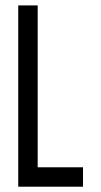

<svg xmlns="http://www.w3.org/2000/svg" viewBox="-20 -704 382 724"><path d="M122.1 -683.6V-73.2H293V0H48.8V-683.6Z"/></svg>

Font: Saniretro
Style: Regular
Weight: 400
Designer: Jayvee D. Enaguas (Grand Chaos)
Version: Version 1.0 - 6/10/2013